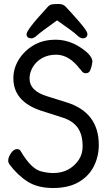

<svg xmlns="http://www.w3.org/2000/svg" viewBox="-20 -918 540 962"><path d="M393 -726Q382 -726 365 -742.5Q348 -759 266 -816Q182 -756 166 -741Q150 -726 138 -726Q113 -726 113 -747Q113 -757 136.5 -788Q160 -819 217 -881Q228 -894 239.5 -896Q251 -898 274 -898Q297 -898 309 -884.5Q321 -871 339 -852Q382 -805 400 -781Q418 -757 418 -748Q418 -726 393 -726ZM27 -95Q21 -104 21 -112Q21 -130 35 -150.5Q49 -171 65 -171Q79 -171 84 -160Q140 -66 192 -58Q192 -58 192 -58Q221 -51 247 -51Q328 -51 374 -116Q394 -146 394 -184Q394 -245 368 -280Q342 -315 287 -331L184 -364Q47 -410 47 -526Q47 -575 73.5 -618.5Q100 -662 147 -690.5Q194 -719 259 -719Q324 -719 383.5 -680Q443 -641 443 -609Q443 -606 440.5 -593.5Q438 -581 433 -568Q427 -551 410 -551Q398 -551 390 -561Q385 -569 380 -573Q326 -644 261 -644Q222 -644 192 -627.5Q162 -611 145 -583Q128 -555 128 -524Q128 -463 215 -436L311 -406Q475 -356 475 -192Q475 -134 450 -84.5Q425 -35 374 -5.5Q323 24 246 24Q169 24 118.5 -8Q68 -40 27 -95Z"/></svg>

Font: Moon Stars Kai HW
Style: Bold
Weight: 700
Designer: GuiWonder
Version: Version 1.101